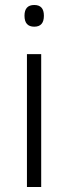

<svg xmlns="http://www.w3.org/2000/svg" viewBox="-20 -749 273 769"><path d="M117.2 -729C91.3 -729 78.1 -714.8 78.1 -686C78.1 -656.7 91.3 -642.1 117.2 -642.1C143.1 -642.1 155.8 -656.7 155.8 -686C155.8 -714.8 143.1 -729 117.2 -729ZM87.9 -532.2V0H145V-532.2Z"/></svg>

Font: Noto Reveo Sans
Style: Regular
Weight: 300
Designer: Monotype Design Team
Foundry: Monotype Imaging Inc.
Version: Version 2.007